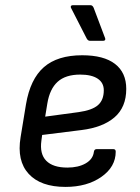

<svg xmlns="http://www.w3.org/2000/svg" viewBox="-20 -715 544 747"><path d="M330.1 -556.2Q321.8 -556.2 316.9 -565.9L255.9 -685.1Q254.4 -689 256.3 -691.9Q258.3 -694.8 263.2 -694.8H332Q339.8 -694.8 344.2 -685.1L389.2 -565.9Q390.6 -561.5 388.4 -558.8Q386.2 -556.2 380.9 -556.2ZM234.9 12.2Q138.2 12.2 91.6 -38.6Q44.9 -89.4 60.1 -181.2L81.1 -309.1Q97.7 -407.2 150.6 -453.6Q203.6 -500 299.8 -500Q383.8 -500 427.5 -466.3Q471.2 -432.6 471.2 -369.1Q471.2 -297.9 425.5 -258.5Q379.9 -219.2 296.9 -209L144 -189.9L141.1 -168Q133.8 -116.2 159.9 -89.6Q186 -63 242.2 -63Q284.7 -63 313.2 -79.3Q341.8 -95.7 345.2 -124Q346.7 -134.8 356 -134.8H420.9Q430.2 -134.8 430.2 -125Q430.2 -65.9 374.5 -26.9Q318.8 12.2 234.9 12.2ZM155.8 -261.2 286.1 -278.8Q338.4 -286.1 361.1 -305.9Q383.8 -325.7 383.8 -363.8Q383.8 -393.1 360.1 -408.9Q336.4 -424.8 292 -424.8Q234.9 -424.8 204.1 -396.7Q173.3 -368.7 164.1 -312Z"/></svg>

Font: Sofia Sans
Style: Italic
Weight: 400
Italic angle: -9°
Designer: Botio Nikoltchev, Ani Petrova
Foundry: lettersoup
Version: Version 4.100